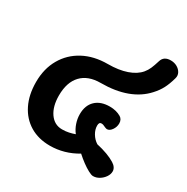

<svg xmlns="http://www.w3.org/2000/svg" viewBox="-187 -955 1128 1159"><g transform="rotate(30 377.0 -375.0)"><path d="M615.9 44.7Q603.9 44.7 581.6 32.7Q559.2 20.7 534.1 2.1Q508.9 -16.6 486.3 -37.1Q442.7 -10.8 395.1 2.7Q347.6 16.1 298.3 16.1Q218.3 16.1 158.9 -19.7Q99.6 -55.6 67 -121.3Q34.4 -187 34.4 -276Q34.4 -368.6 74.7 -438.6Q114.9 -508.6 187.4 -547.3Q259.9 -586 355.4 -586Q430.8 -586 485.8 -605Q540.9 -624 570.2 -659.3Q584.9 -677 594.3 -698.6Q603.7 -720.2 614.7 -756.3Q626.9 -795.3 674.6 -795.3Q699 -795.3 718.7 -784.4Q738.4 -773.4 748.4 -755.1Q758.4 -736.7 751.8 -714.7Q739 -668.9 722.5 -637.6Q706 -606.2 678.7 -576.7Q628.8 -521.6 552.8 -493.6Q476.8 -465.6 375.3 -465.6Q288.3 -465.6 241.5 -416.1Q194.7 -366.7 194.7 -274.4Q194.7 -198.6 226.9 -152.3Q259.2 -106.1 312.6 -106.1Q338.3 -106.1 359.4 -110.8Q380.6 -115.4 400.1 -122.4Q380.9 -147 370.6 -177.6Q360.2 -208.2 360.2 -239.6Q360.2 -301.1 396 -335.5Q431.8 -369.9 495.6 -369.9Q540 -369.9 573.1 -350.6Q583 -345 588.8 -334.6Q594.7 -324.2 594.7 -309.8Q594.7 -284.4 579.8 -263.5Q565 -242.6 547 -242.6Q543.4 -242.6 540.2 -243.9Q536.9 -245.3 532.7 -246.6Q521.3 -252.4 514.7 -254.4Q508.1 -256.3 501.7 -256.3Q485.3 -256.3 485.3 -232.2Q485.3 -204.8 501.3 -178Q517.2 -151.2 543.1 -134.8Q583 -126.1 616.6 -113.7Q650.1 -101.3 673.4 -86.6Q689.1 -76.9 697.1 -64.7Q705.1 -52.4 705.1 -39.1Q705.1 -18.8 691.9 0.5Q678.7 19.8 658.4 32.2Q638.2 44.7 615.9 44.7Z"/></g></svg>

Font: Playpen Sans Thai
Style: Regular
Weight: 400
Designer: Sirin Gunkloy, Laura Meseguer, Veronika Burian, José Scaglione
Foundry: TypeTogether
Version: Version 2.000